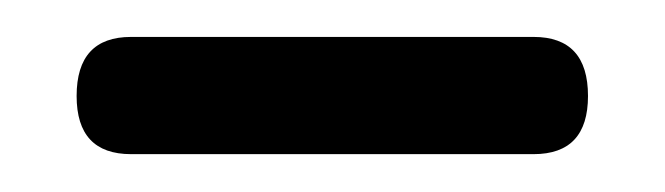

<svg xmlns="http://www.w3.org/2000/svg" viewBox="-20 -616 360 104"><path d="M21.5 -564Q21.5 -596 51 -596H269Q298.5 -596 298.5 -564Q298.5 -532.5 269 -532.5H51Q21.5 -532.5 21.5 -564Z"/></svg>

Font: Fraunces 72pt SuperSoft
Style: Regular
Weight: 400
Version: Version 1.000;[b76b70a41]